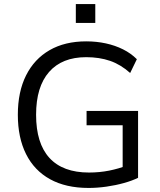

<svg xmlns="http://www.w3.org/2000/svg" viewBox="-20 -918 789 947"><path d="M417 9Q305 9 227 -34Q149 -77 108.5 -158Q68 -239 68 -352Q68 -465 108.5 -546Q149 -627 224.5 -670.5Q300 -714 405 -714Q456 -714 502 -704Q548 -694 587 -674.5Q626 -655 655 -626L622 -558Q575 -600 522.5 -618Q470 -636 405 -636Q286 -636 222 -563Q158 -490 158 -352Q158 -211 224 -139Q290 -67 419 -67Q471 -67 518.5 -76.5Q566 -86 606 -102L585 -53V-300H407V-371H661V-41Q633 -27 592 -15.5Q551 -4 505.5 2.5Q460 9 417 9ZM354 -805V-898H450V-805Z"/></svg>

Font: Nunito Sans 10pt
Style: Regular
Weight: 400
Designer: Vernon Adams
Foundry: Vernon Adams
Version: Version 3.101;gftools[0.9.27]